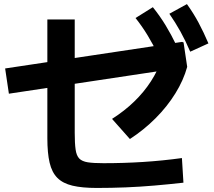

<svg xmlns="http://www.w3.org/2000/svg" viewBox="-20 -875 1040 935"><path d="M451 40.3Q380 40.3 333 29.2Q286 18 259.3 -8.8Q232.6 -35.7 221.6 -82.8Q210.6 -130 210.6 -201.7V-780.3H343.9V-228.3Q343.9 -177.6 348.1 -147.5Q352.2 -117.3 365.9 -103.1Q379.6 -89 407.8 -84.6Q435.9 -80.3 484 -80.3Q582.9 -80.3 677.1 -86.3Q771.3 -92.3 865.9 -105.3L873.3 14.6Q802.3 22.6 732.3 28.6Q662.3 34.6 592.3 37.5Q522.3 40.3 451 40.3ZM23.3 -418.7 5 -541.6 866.6 -671 873.9 -668.3 891.6 -549.4ZM525.6 -296Q586.3 -334.6 633.6 -380.5Q681 -426.3 715 -479Q749 -531.7 768.7 -589.3L891.6 -549.4Q873.6 -484 833.9 -420Q794.3 -356 737.8 -299.4Q681.3 -242.7 612.6 -198ZM751 -606.7Q724 -661.4 698.2 -703.9Q672.4 -746.3 640 -787.3L724.4 -840Q758.7 -797.3 786.2 -752.2Q813.7 -707 839.3 -654ZM906.4 -623.3Q882.7 -678.3 858.4 -722Q834 -765.7 804.7 -808L890.3 -855Q922.3 -810.7 947 -764.5Q971.7 -718.3 995 -663.7Z"/></svg>

Font: M PLUS 2 Thin
Style: Regular
Weight: 100
Designer: Coji Morishita
Foundry: UNDERFOREST DESIGN
Version: Version 1.001